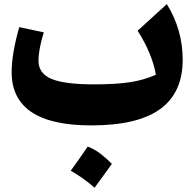

<svg xmlns="http://www.w3.org/2000/svg" viewBox="-20 -588 926 916"><path d="M723.6 -231.4Q706.5 -331.5 636.7 -441.4L775.9 -568.4Q851.6 -446.3 851.6 -302.7Q851.6 -145.5 744.1 -67.6Q636.7 10.3 415 10.3Q35.6 10.3 35.6 -243.7Q35.6 -331.1 71.8 -458.5L189 -433.6Q163.6 -352.5 163.6 -298.3Q163.6 -237.8 225.3 -211.7Q287.1 -185.5 430.2 -185.5Q533.7 -185.5 601.1 -196Q668.5 -206.5 723.6 -231.4ZM398.4 111.3Q430.7 123.5 459.5 145.5Q488.3 167.5 513.7 193.8Q493.7 221.7 473.1 250.2Q452.6 278.8 431.2 307.6Q406.2 285.6 377.9 265.1Q349.6 244.6 317.4 226.6Q338.9 197.3 358.9 168.5Q378.9 139.6 398.4 111.3Z"/></svg>

Font: Pinar DS1 ExtraBold
Style: Regular
Weight: 800
Designer: Amin Abedi
Version: Version 3.000